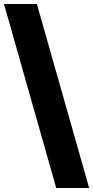

<svg xmlns="http://www.w3.org/2000/svg" viewBox="-20 -828 470 968"><path d="M263.5 120 0 -808H166L429.5 120Z"/></svg>

Font: Encode Sans SmExp
Style: Bold
Weight: 700
Width: 6
Designer: Multiple Designers
Foundry: Impallari Type
Version: Version 3.002; ttfautohint (v1.8.3) -l 8 -r 50 -G 200 -x 14 